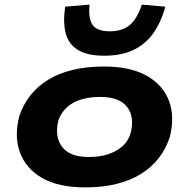

<svg xmlns="http://www.w3.org/2000/svg" viewBox="-20 -803 821 834"><path d="M350 11Q234 11 163 -30Q92 -71 66.5 -141.5Q41 -212 64 -299Q81 -350 112.5 -389.5Q144 -429 190 -457Q236 -485 296 -499.5Q356 -514 431 -514Q547 -514 618 -473.5Q689 -433 714.5 -363.5Q740 -294 717 -206Q700 -155 668.5 -115Q637 -75 591.5 -47Q546 -19 486 -4Q426 11 350 11ZM365 -121Q412 -121 448 -132.5Q484 -144 510 -166Q536 -188 547 -223Q566 -295 532 -338.5Q498 -382 416 -382Q371 -382 334.5 -371.5Q298 -361 272.5 -338.5Q247 -316 234 -282Q216 -210 249.5 -165.5Q283 -121 365 -121ZM433 -561Q359 -561 318.5 -586Q278 -611 265.5 -658.5Q253 -706 263 -774L369 -783Q363 -722 382.5 -694.5Q402 -667 457 -667Q512 -667 544 -694.5Q576 -722 596 -783L698 -774Q680 -707 646 -659Q612 -611 559.5 -586Q507 -561 433 -561Z"/></svg>

Font: Nunito Sans 7pt Expanded ExtraBold
Style: Italic
Weight: 800
Width: 7
Italic angle: -9°
Designer: Vernon Adams
Foundry: Vernon Adams
Version: Version 3.101;gftools[0.9.27]